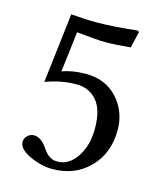

<svg xmlns="http://www.w3.org/2000/svg" viewBox="-97 -683 644 765"><g transform="rotate(15 225.0 -300.5)"><path d="M313 -189Q313 -267 281 -304Q249 -341 197 -341Q134 -341 70 -317L104 -605Q162 -600 212 -600Q272 -600 376 -611L383 -607L367 -539Q306 -533 262 -533Q228 -533 145 -542L125 -375Q166 -391 223 -391Q304 -391 353 -337Q402 -283 402 -207Q402 -112 342.5 -51Q283 10 190 10Q144 10 96 -12.5Q48 -35 48 -64Q48 -79 59.5 -90Q71 -101 86 -101Q113 -101 137 -69Q138 -67 143 -60.5Q148 -54 150 -51Q152 -48 157 -43Q162 -38 166 -35.5Q170 -33 176 -29.5Q182 -26 188.5 -25Q195 -24 203 -24Q249 -24 281 -71.5Q313 -119 313 -189Z"/></g></svg>

Font: Triodion Unicode
Style: Normal
Weight: 400
Version: Version 1.1